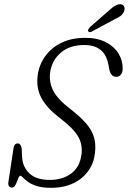

<svg xmlns="http://www.w3.org/2000/svg" viewBox="-20 -891 618 921"><path d="M224.5 10Q182.5 10 155.8 1.2Q129 -7.5 113.8 -19Q98.5 -30.5 90.5 -39.2Q82.5 -48 77 -48Q72 -48 67 -34Q62 -20 55.2 -5.8Q48.5 8.5 38 8.5Q16 8.5 20.5 -19.5L45 -180.5Q48.5 -203 65 -203Q80 -203 84 -179L86 -137Q89 -89 121.8 -58.5Q154.5 -28 219 -28Q279.5 -28 320.8 -58.2Q362 -88.5 370.5 -147.5Q377.5 -197.5 354.5 -236.5Q331.5 -275.5 269.5 -323Q205.5 -371.5 179.2 -419.8Q153 -468 160.5 -527Q166.5 -578 195.5 -619.5Q224.5 -661 273.5 -685.2Q322.5 -709.5 389 -709.5Q447.5 -709.5 488 -688.5Q528.5 -667.5 549 -633.5Q569.5 -599.5 568.5 -560Q568 -543.5 559.8 -533Q551.5 -522.5 537.5 -522.5Q525 -522.5 517 -530.8Q509 -539 505.5 -552.5L500.5 -578Q484.5 -675 384.5 -675Q313.5 -675 270.8 -637.5Q228 -600 220.5 -543Q214.5 -497 235 -456.5Q255.5 -416 315 -370Q366 -330.5 394 -297.8Q422 -265 431.2 -231.5Q440.5 -198 435.5 -156.5Q427 -82 370.2 -36Q313.5 10 224.5 10ZM501.5 -839.5Q539.5 -876 562.5 -870Q574 -867 576.8 -855.5Q579.5 -844 573.5 -832.5Q566 -819 554.8 -812Q543.5 -805 526 -796.5L419 -739Q407 -733.5 403 -741.5Q401 -746 404 -751Q407 -756 411.5 -761Z"/></svg>

Font: Fraunces 144pt SuperSoft Light
Style: Italic
Weight: 300
Italic angle: -16°
Version: Version 1.000;[b76b70a41]